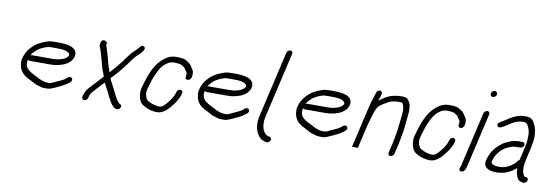

<svg xmlns="http://www.w3.org/2000/svg" viewBox="-58 -1110 4643 1615"><g transform="rotate(10 2263.5 -302.5)"><path d="M169.6 -280 176.4 -292C178.8 -296.7 184.4 -303.3 193 -312C211.3 -332.9 227 -343.4 250 -355L270 -364C278.7 -366.7 286.7 -369.7 294.1 -373C307.2 -377.5 323.7 -378 340.3 -378H368.3C419.5 -378 484.3 -376.7 490.5 -340C485.1 -316.8 463.7 -308.1 448.3 -300L435.3 -296C418.4 -290.2 399.7 -285 378.8 -285C371.3 -284.3 363.9 -284 356.6 -284H183.6C179.6 -284 174.9 -282.7 169.6 -280ZM531.2 -159C524.2 -159 517.8 -156.7 512.1 -152L503.2 -144C487.3 -131.1 467.5 -119.9 447.9 -112L404.2 -92C392.6 -86.8 382 -80.8 369.2 -79H348.2C333.6 -80.2 329.1 -80.7 318.4 -84L303.5 -89C295.1 -91.3 283.9 -95.9 276.9 -99C228.9 -130.6 134.3 -148.7 154.7 -237L155.6 -241C159.9 -236.3 165.4 -234 172 -234H345C353 -234 361.4 -234.3 370.3 -235C379.6 -235 388.8 -236 397.9 -238C441.1 -244.9 485.1 -260.6 513 -290C535.9 -313.8 548.4 -352.9 535.8 -376C518.4 -419 452.8 -428 379.8 -428H351.8C328.3 -428 305.7 -426.4 286.7 -419C234.7 -401.5 194.4 -380.8 158.7 -341C132 -311.7 115.3 -282.9 104.5 -236C102.6 -228 102.3 -217.7 103.3 -205C106.5 -154.7 127.5 -121.1 163.6 -98C181.6 -83.8 200.6 -79.2 222.2 -66C244.6 -54.9 253.5 -46.9 278.5 -41L294.3 -36C306.9 -31.4 315.4 -30 333.9 -30C343.8 -29.3 353.1 -29.3 361.9 -30C382 -31.2 399.7 -40.5 415.9 -47L459.5 -67C484.5 -78.2 509.4 -92.1 530.2 -109L539.8 -116C545.5 -120.7 549.2 -126.5 550.8 -133.5C554 -147.4 545.1 -159 531.2 -159Z M729.4 -461C737.9 -442.7 741.5 -425.6 748.7 -406C761.3 -369 772.9 -316.1 784.2 -278C792.1 -253.5 802.3 -234.7 808.7 -211L807.5 -210C800.1 -201.3 791.7 -192.3 782.2 -183C762.9 -163 748.8 -145.7 728.9 -125C700.8 -93.8 674.6 -71.9 662.8 -21L661 -13C657.9 0.5 666.1 12 679.7 12C693.3 12 707.9 0.5 711 -13L712.8 -21C713.9 -25.7 715.6 -31.7 718 -39C723.4 -54 728.6 -57 739.2 -70L763.4 -97C773 -107 781.9 -116.7 790.1 -126C799.9 -137.6 815.6 -151.6 825.9 -164C833.7 -143.6 843.5 -131.2 851.9 -112C857.7 -101.2 862.9 -93.9 868.2 -83L874.5 -67C876.6 -61.7 880.3 -54.7 885.6 -46C893 -31.8 901.2 -15.9 908.9 -4L920.5 11C925.1 17 929.6 22 934 26C946.4 39.8 977.8 47.8 992.2 23C1003.4 3.6 989.6 -6.2 977.3 -10C973.3 -15.2 969.3 -17.9 963.8 -25L953 -39C945.2 -49.2 939.1 -64.9 931.8 -77C921.3 -94.8 917.1 -111.6 906.5 -128C897.6 -142.9 891 -161.5 881.6 -176C875.6 -183.8 871.4 -197.7 867.2 -209C868.9 -210.3 870.2 -211.7 871.2 -213C900.2 -242.1 925.4 -271.1 951 -303L971 -329C998.1 -361.6 1017.1 -397 1046.3 -426C1061.8 -441 1133.1 -500.5 1097.4 -519.5C1074.4 -531.7 1061.1 -503.2 1049.6 -492C1034.1 -475.7 1010.6 -454.9 996.1 -438C985 -425.6 969.6 -400.3 958.6 -388C949.9 -373.8 946.6 -369.3 933.7 -354C905.9 -319.3 879.9 -287.3 849.9 -255C845.3 -272 839.9 -284.6 833.9 -303C820.9 -339.6 810.9 -394.8 797.5 -431C792.1 -446.8 788.6 -462.2 782.1 -477C792.6 -496.8 780.1 -505.5 767.7 -510C749.9 -520.1 735.6 -504.9 731 -485C729.3 -477.8 730.8 -466.9 729.4 -461Z M1537.6 -332 1539 -338C1543.7 -358.1 1542 -377.1 1537 -390C1531.8 -402 1511.9 -428.6 1505.4 -439C1493.6 -452.1 1476.6 -460.1 1461.5 -470C1445.8 -478 1411.1 -481 1387 -481C1339.7 -481 1307.5 -467.4 1278 -442C1224.4 -401.2 1190.3 -337 1164.3 -261C1155.4 -230.3 1144 -199.3 1136.6 -167C1133.9 -155.7 1132.9 -144 1133.5 -132L1136.5 -102C1142.3 -74 1151.9 -50 1172.1 -35C1197.4 -17.4 1230.4 -1.7 1271.3 3L1288.8 5C1304.7 6.6 1318.4 4.5 1332 0C1373.2 -15.1 1402.2 -48.1 1428.4 -84L1441.3 -101C1446.2 -107.7 1449.9 -113.7 1452.5 -119C1462.4 -135.4 1474.2 -156.9 1479.3 -179L1482.6 -189C1489.8 -220 1440.4 -222.7 1433.1 -191L1429.8 -181C1427.6 -171.3 1420.5 -155.4 1416.4 -149L1409.2 -135C1407.1 -131.7 1404.5 -128 1401.6 -124L1389.7 -107C1380.6 -95.4 1370 -81.7 1360.1 -72C1348.8 -60.9 1334.4 -45 1315.4 -45C1311.9 -44.3 1308.2 -44.3 1304.4 -45C1291.8 -45 1284.5 -47.7 1273.5 -50C1248.6 -55.2 1226.2 -65.5 1208.8 -77C1189.7 -92.1 1178.2 -131 1186.8 -168C1188.8 -176.7 1191.1 -185.3 1193.8 -194L1202.7 -224C1210.1 -244.7 1215.6 -267 1224 -286C1240.5 -324.1 1257.5 -360.3 1282.3 -387C1307.4 -411.3 1331.4 -431 1374.5 -431C1381.2 -431 1387.8 -430.7 1394.3 -430C1403.1 -428.3 1421.4 -427.8 1429.1 -425C1438 -419.1 1444.8 -416.5 1453.7 -410C1465.3 -403.4 1466.6 -397 1476.4 -383C1486.7 -369.6 1494.2 -360.2 1489 -338L1487.7 -332C1484.6 -318.8 1493.7 -307 1506.9 -307C1520.1 -307 1534.6 -318.8 1537.6 -332Z M1680.6 -280 1687.4 -292C1689.8 -296.7 1695.4 -303.3 1704 -312C1722.3 -332.9 1738 -343.4 1761 -355L1781 -364C1789.7 -366.7 1797.7 -369.7 1805.1 -373C1818.2 -377.5 1834.7 -378 1851.3 -378H1879.3C1930.5 -378 1995.3 -376.7 2001.5 -340C1996.1 -316.8 1974.7 -308.1 1959.3 -300L1946.3 -296C1929.4 -290.2 1910.7 -285 1889.8 -285C1882.3 -284.3 1874.9 -284 1867.6 -284H1694.6C1690.6 -284 1685.9 -282.7 1680.6 -280ZM2042.2 -159C2035.2 -159 2028.8 -156.7 2023.1 -152L2014.2 -144C1998.3 -131.1 1978.5 -119.9 1958.9 -112L1915.2 -92C1903.6 -86.8 1893 -80.8 1880.2 -79H1859.2C1844.6 -80.2 1840.1 -80.7 1829.4 -84L1814.5 -89C1806.1 -91.3 1794.9 -95.9 1787.9 -99C1739.9 -130.6 1645.3 -148.7 1665.7 -237L1666.6 -241C1670.9 -236.3 1676.4 -234 1683 -234H1856C1864 -234 1872.4 -234.3 1881.3 -235C1890.6 -235 1899.8 -236 1908.9 -238C1952.1 -244.9 1996.1 -260.6 2024 -290C2046.9 -313.8 2059.4 -352.9 2046.8 -376C2029.4 -419 1963.8 -428 1890.8 -428H1862.8C1839.3 -428 1816.7 -426.4 1797.7 -419C1745.7 -401.5 1705.4 -380.8 1669.7 -341C1643 -311.7 1626.3 -282.9 1615.5 -236C1613.6 -228 1613.3 -217.7 1614.3 -205C1617.5 -154.7 1638.5 -121.1 1674.6 -98C1692.6 -83.8 1711.6 -79.2 1733.2 -66C1755.6 -54.9 1764.5 -46.9 1789.5 -41L1805.3 -36C1817.9 -31.4 1826.4 -30 1844.9 -30C1854.8 -29.3 1864.1 -29.3 1872.9 -30C1893 -31.2 1910.7 -40.5 1926.9 -47L1970.5 -67C1995.5 -78.2 2020.4 -92.1 2041.2 -109L2050.8 -116C2056.5 -120.7 2060.2 -126.5 2061.8 -133.5C2065 -147.4 2056.1 -159 2042.2 -159Z M2285.8 -675 2156.3 -114C2154.8 -107.3 2153.6 -100.7 2152.7 -94C2144.8 -59.7 2149.3 -28.3 2154.7 -3L2159.5 11C2160.6 17.7 2163.6 25 2168.4 33C2179.8 52.4 2190.2 67.2 2208.5 80C2221.2 87.1 2234 88.8 2248.3 94C2269 98.3 2292.3 75 2284.1 56C2277.7 41.3 2256.7 45.1 2243.7 36C2227.7 25.5 2215.5 8 2208.5 -11L2205 -26C2202.2 -33.6 2202.6 -43.6 2201.2 -53L2200.9 -69C2200.4 -78 2201 -86.7 2203.6 -98C2204 -102.7 2204.9 -108 2206.3 -114L2335.8 -675C2339.1 -689.1 2330.3 -700 2316.6 -700C2302.9 -700 2289.1 -689.1 2285.8 -675Z M2519.6 -280 2526.4 -292C2528.8 -296.7 2534.4 -303.3 2543 -312C2561.3 -332.9 2577 -343.4 2600 -355L2620 -364C2628.7 -366.7 2636.7 -369.7 2644.1 -373C2657.2 -377.5 2673.7 -378 2690.3 -378H2718.3C2769.5 -378 2834.3 -376.7 2840.5 -340C2835.1 -316.8 2813.7 -308.1 2798.3 -300L2785.3 -296C2768.4 -290.2 2749.7 -285 2728.8 -285C2721.3 -284.3 2713.9 -284 2706.6 -284H2533.6C2529.6 -284 2524.9 -282.7 2519.6 -280ZM2881.2 -159C2874.2 -159 2867.8 -156.7 2862.1 -152L2853.2 -144C2837.3 -131.1 2817.5 -119.9 2797.9 -112L2754.2 -92C2742.6 -86.8 2732 -80.8 2719.2 -79H2698.2C2683.6 -80.2 2679.1 -80.7 2668.4 -84L2653.5 -89C2645.1 -91.3 2633.9 -95.9 2626.9 -99C2578.9 -130.6 2484.3 -148.7 2504.7 -237L2505.6 -241C2509.9 -236.3 2515.4 -234 2522 -234H2695C2703 -234 2711.4 -234.3 2720.3 -235C2729.6 -235 2738.8 -236 2747.9 -238C2791.1 -244.9 2835.1 -260.6 2863 -290C2885.9 -313.8 2898.4 -352.9 2885.8 -376C2868.4 -419 2802.8 -428 2729.8 -428H2701.8C2678.3 -428 2655.7 -426.4 2636.7 -419C2584.7 -401.5 2544.4 -380.8 2508.7 -341C2482 -311.7 2465.3 -282.9 2454.5 -236C2452.6 -228 2452.3 -217.7 2453.3 -205C2456.5 -154.7 2477.5 -121.1 2513.6 -98C2531.6 -83.8 2550.6 -79.2 2572.2 -66C2594.6 -54.9 2603.5 -46.9 2628.5 -41L2644.3 -36C2656.9 -31.4 2665.4 -30 2683.9 -30C2693.8 -29.3 2703.1 -29.3 2711.9 -30C2732 -31.2 2749.7 -40.5 2765.9 -47L2809.5 -67C2834.5 -78.2 2859.4 -92.1 2880.2 -109L2889.8 -116C2895.5 -120.7 2899.2 -126.5 2900.8 -133.5C2904 -147.4 2895.1 -159 2881.2 -159Z M3086.4 -474 3083.9 -463C3076.7 -431.7 3065 -411.5 3056.8 -376C3052.9 -362 3049.3 -348 3046.1 -334L2967.6 6C2967.2 8 2975.4 8.3 2992.4 7C3008.7 8.3 3017.2 8 3017.6 6L3056.6 -163C3062.4 -187.8 3072.1 -223.8 3079.2 -245.5C3091.3 -282.6 3100.2 -328.7 3120.2 -356C3132.2 -374.1 3152.3 -384.7 3170.4 -396C3191.4 -409 3213.5 -424.8 3239.8 -428C3250.6 -429.1 3264.3 -433 3277 -433H3309C3322.8 -433 3324.5 -420.4 3329.7 -410C3335.6 -398.6 3333.4 -393.7 3335.7 -380C3338.5 -366 3335.8 -341.7 3334 -325C3329.4 -286.7 3326.9 -248.4 3321.5 -210L3318.9 -190C3317.2 -177.5 3315.4 -166.1 3312.3 -153C3311.6 -147 3310.5 -141 3309.2 -135C3306.2 -122.2 3305 -108.3 3302.2 -96L3279.3 3C3276.3 16.2 3285.3 28 3298.5 28C3311.7 28 3326.3 16.2 3329.3 3L3352.2 -96C3354.8 -107.6 3356.4 -123.2 3359.2 -135C3360.7 -141.7 3361.9 -148.3 3362.8 -155C3378.7 -224 3378.4 -285.9 3386.8 -350L3388.3 -374C3388.3 -382.7 3387.8 -390.3 3386.7 -397L3385.1 -412C3385 -420 3382.4 -429 3377.3 -439C3367.7 -460 3354.2 -483 3320.5 -483H3288.5C3280.5 -483 3271.9 -482 3262.8 -480C3228.3 -476.3 3200.7 -465.7 3174.1 -451C3157.1 -439.8 3133.3 -426.8 3117.6 -414C3119.3 -418.7 3120.4 -422 3120.9 -424C3126.8 -436.3 3130.2 -447.1 3133.9 -463L3136.4 -474C3139.5 -487.2 3130.4 -499 3117.2 -499C3104 -499 3089.5 -487.2 3086.4 -474Z M3868.6 -332 3870 -338C3874.7 -358.1 3873 -377.1 3868 -390C3862.8 -402 3842.9 -428.6 3836.4 -439C3824.6 -452.1 3807.6 -460.1 3792.5 -470C3776.8 -478 3742.1 -481 3718 -481C3670.7 -481 3638.5 -467.4 3609 -442C3555.4 -401.2 3521.3 -337 3495.3 -261C3486.4 -230.3 3475 -199.3 3467.6 -167C3464.9 -155.7 3463.9 -144 3464.5 -132L3467.5 -102C3473.3 -74 3482.9 -50 3503.1 -35C3528.4 -17.4 3561.4 -1.7 3602.3 3L3619.8 5C3635.7 6.6 3649.4 4.5 3663 0C3704.2 -15.1 3733.2 -48.1 3759.4 -84L3772.3 -101C3777.2 -107.7 3780.9 -113.7 3783.5 -119C3793.4 -135.4 3805.2 -156.9 3810.3 -179L3813.6 -189C3820.8 -220 3771.4 -222.7 3764.1 -191L3760.8 -181C3758.6 -171.3 3751.5 -155.4 3747.4 -149L3740.2 -135C3738.1 -131.7 3735.5 -128 3732.6 -124L3720.7 -107C3711.6 -95.4 3701 -81.7 3691.1 -72C3679.8 -60.9 3665.4 -45 3646.4 -45C3642.9 -44.3 3639.2 -44.3 3635.4 -45C3622.8 -45 3615.5 -47.7 3604.5 -50C3579.6 -55.2 3557.2 -65.5 3539.8 -77C3520.7 -92.1 3509.2 -131 3517.8 -168C3519.8 -176.7 3522.1 -185.3 3524.8 -194L3533.7 -224C3541.1 -244.7 3546.6 -267 3555 -286C3571.5 -324.1 3588.5 -360.3 3613.3 -387C3638.4 -411.3 3662.4 -431 3705.5 -431C3712.2 -431 3718.8 -430.7 3725.3 -430C3734.1 -428.3 3752.4 -427.8 3760.1 -425C3769 -419.1 3775.8 -416.5 3784.7 -410C3796.3 -403.4 3797.6 -397 3807.4 -383C3817.7 -369.6 3825.2 -360.2 3820 -338L3818.7 -332C3815.6 -318.8 3824.7 -307 3837.9 -307C3851.1 -307 3865.6 -318.8 3868.6 -332Z M4006.7 -462 3898.6 6C3898 8.7 3897.1 11.3 3895.8 14C3886.6 31.7 3886.6 47.4 3902.1 51.5C3927.4 58.2 3943.3 29 3948.6 6L4056.7 -462C4059.7 -475.2 4050.6 -487 4037.4 -487C4024.2 -487 4009.7 -475.2 4006.7 -462ZM4039.4 -638.5C4036 -623.7 4045.8 -611 4060.6 -611C4074.4 -611 4088.5 -621.6 4091.7 -635.5C4095.2 -650.6 4084.1 -664 4069.8 -664C4055.9 -664 4042.6 -652.4 4039.4 -638.5Z M4374.1 -282H4347.1C4316.1 -282 4289 -277 4266.6 -267C4247.2 -257.4 4224.6 -249.9 4206.5 -236C4172.1 -210.1 4144.9 -184.1 4122.2 -144C4114.8 -129 4097.1 -86.2 4095.7 -68C4087.9 -19.2 4131.2 7 4183.4 7C4192.6 7.7 4202.2 8 4212.2 8C4276.7 4 4322 -20.3 4363.5 -54C4365.1 -55.3 4366.4 -56.7 4367.4 -58C4367.8 -35.9 4369.4 -15.7 4377 0L4380.8 14C4383.2 20.7 4386.4 27 4390.4 33C4400.3 45.9 4418 51.5 4438.3 55C4445 55 4451.5 52.8 4457.8 48.5C4477.1 35.3 4476.3 5 4453.8 5L4447.1 4C4443.3 4 4436.8 -0.1 4434.5 -2C4431.1 -8.5 4427.5 -18.7 4424.8 -25C4415 -51.6 4416.8 -94.5 4426.4 -136L4448.8 -233C4450.8 -241.7 4452.6 -251 4454.3 -261C4461.1 -290.5 4463.3 -315.6 4464.5 -340L4463.6 -362C4461.8 -378.8 4460.1 -401.7 4455 -416C4439.3 -452.1 4428.4 -499 4368.2 -499C4359.5 -499 4350.8 -498.7 4342 -498C4311.1 -498 4283.2 -485.8 4260.2 -475C4233.3 -462.4 4205.3 -440.4 4180.3 -426C4164.3 -415.1 4132.6 -406.8 4141 -381C4146.1 -365 4164.6 -366.9 4180.6 -375C4232.3 -400.5 4268.2 -442.5 4334.7 -449H4356.7C4370.8 -449 4376.1 -443.6 4382.9 -437L4390.6 -427C4402 -405 4411.7 -379.1 4412 -348.5C4412.1 -322.3 4412.3 -295.7 4404.3 -261C4402.6 -251 4400.8 -241.7 4398.8 -233L4374.3 -127C4367 -124.3 4361.4 -120 4357.3 -114L4349.8 -103C4346.7 -98.3 4342.4 -94 4336.8 -90C4307.4 -66.1 4269.4 -42 4222.7 -42C4214 -42 4205.4 -42.3 4196.9 -43C4190.3 -43 4184.1 -43.7 4178.4 -45C4161.4 -50.5 4145.5 -54.3 4146.1 -74C4157.5 -123.5 4181.6 -154.7 4208.8 -181C4216.2 -187 4223.9 -193 4231.9 -199C4245.7 -209 4265.5 -215.7 4280.5 -223C4293.9 -229 4316.8 -232 4335.6 -232H4362.6C4375.8 -232 4390.3 -243.8 4393.3 -257C4396.4 -270.2 4387.3 -282 4374.1 -282Z"/></g></svg>

Font: HoneyBee
Style: BookIt
Weight: 300
Foundry: Cannot Into Space Fonts
Version: Version 0.89